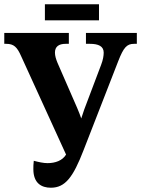

<svg xmlns="http://www.w3.org/2000/svg" viewBox="-21 -868 660 898"><path d="M189 -773H442V-848H189ZM217 10C284 10 321 -39 370 -166L532 -582C557 -646 572 -663 606 -663H619V-714H381V-663H400C439 -663 464 -652 464 -622C464 -608 461 -588 452 -565L373 -356C367 -339 363 -327 359 -314C354 -329 348 -344 340 -363L248 -574C241 -591 236 -607 236 -622C236 -650 254 -663 286 -663H301V-714H-1V-663H8C44 -663 59 -648 78 -605L288 -145C271 -117 238 -105 201 -105C182 -105 160 -110 137 -116C135 -101 135 -87 135 -77C135 -11 173 10 217 10Z"/></svg>

Font: Noto Serif Condensed
Style: Bold
Weight: 700
Width: 3
Designer: Monotype Design Team
Foundry: Monotype Imaging Inc.
Version: Version 2.015